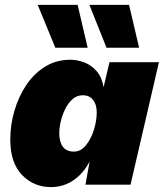

<svg xmlns="http://www.w3.org/2000/svg" viewBox="-20 -754 669 784"><path d="M188 10Q118 10 70 -39.5Q22 -89 22 -184Q22 -244 39 -302Q56 -360 87.5 -407Q119 -454 164.5 -482Q210 -510 267 -510Q296 -510 324.5 -499Q353 -488 374.5 -463.5Q396 -439 403 -398L427 -500H629L513 0H329L346 -95Q321 -46 280 -18Q239 10 188 10ZM282 -135Q310 -135 331 -161Q352 -187 363.5 -224Q375 -261 375 -295Q375 -327 360 -346Q345 -365 318 -365Q294 -365 276 -349Q258 -333 246 -308.5Q234 -284 228 -257.5Q222 -231 222 -210Q222 -175 236.5 -155Q251 -135 282 -135ZM297 -734 338 -559H206L134 -734ZM507 -734 548 -559H415L345 -734Z"/></svg>

Font: Work Sans ExtraBold
Style: Italic
Weight: 800
Italic angle: -13°
Designer: Wei Huang
Foundry: Wei Huang
Version: Version 2.012; ttfautohint (v1.8.3)